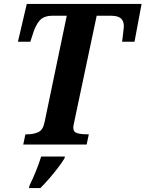

<svg xmlns="http://www.w3.org/2000/svg" viewBox="-20 -734 739 975"><path d="M98 0 109 -52H120Q149 -52 173.5 -62.5Q198 -73 206 -112L319 -654H246Q203 -654 182 -630.5Q161 -607 148 -565L134 -522H71L116 -714H699L663 -522H600Q601 -527 603 -545Q605 -563 607 -580.5Q609 -598 609 -601Q609 -627 594 -640.5Q579 -654 544 -654H471L358 -120Q352 -93 352 -86Q352 -64 371.5 -58Q391 -52 420 -52H431L420 0ZM130 208Q146 175 162 136Q178 97 189 61H310L307 71Q295 91 274.5 118Q254 145 230.5 172Q207 199 185 221H127Z"/></svg>

Font: Noto Serif SemiCondensed
Style: Bold Italic
Weight: 700
Width: 4
Italic angle: -12°
Designer: Monotype Design Team
Foundry: Monotype Imaging Inc.
Version: Version 2.014